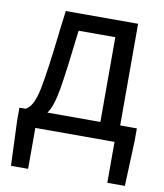

<svg xmlns="http://www.w3.org/2000/svg" viewBox="-81 -594 726 850"><g transform="rotate(10 282.0 -168.5)"><path d="M538 190H459V6H103V190H26L18 -14V-70H45Q80 -85 97 -168.5Q114 -252 136 -449L146 -527H471V-70H546V-14ZM382 -70V-451H217Q196 -267 182 -184.5Q168 -102 144 -70Z"/></g></svg>

Font: LXGW 975 Gothic SC
Style: Regular
Weight: 400
Version: Version 2.01;February 25, 2021